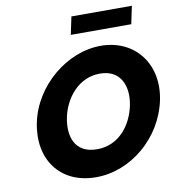

<svg xmlns="http://www.w3.org/2000/svg" viewBox="-110 -1164 1171 1276"><g transform="rotate(-10 475.5 -525.5)"><path d="M458.2 -1066 432.9 -946H840.9L866.2 -1066ZM109.8 -413C59.2 -172 191.8 15 435.8 15C672.8 15 890.2 -172 940.8 -413C991.5 -654 844.6 -840 615.6 -840C388.6 -840 160.5 -654 109.8 -413ZM312.8 -413C338.7 -536 432.6 -659 577.6 -659C723.6 -659 763.7 -536 737.8 -413C712 -290 624.1 -167 474.1 -167C320.1 -167 287 -290 312.8 -413Z"/></g></svg>

Font: Hussar
Style: BdOblTwo
Weight: 700
Foundry: Cannot Into Space Fonts
Version: Version 2.00